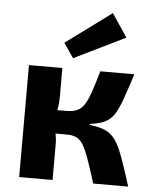

<svg xmlns="http://www.w3.org/2000/svg" viewBox="-53 -797 671 842"><g transform="rotate(5 282.0 -376.0)"><path d="M253 -540 478 -650 410 -752 209 -604ZM351 -259C461 -274 466 -307 527 -493H377C333 -342 321 -307 241 -307H204C208 -327 210 -347 210 -367V-493H63V0H210V-162C210 -175 208 -189 205 -204H250C323 -204 332 -179 389 0H543C476 -211 465 -240 351 -255Z"/></g></svg>

Font: SnT
Style: Bold
Weight: 700
Designer: Natanael Gama
Version: Version 1.001;PS 001.001;hotconv 1.0.70;makeotf.lib2.5.58329